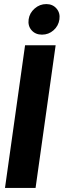

<svg xmlns="http://www.w3.org/2000/svg" viewBox="-20 -922 340 942"><path d="M4.5 0 103 -700H253L154.5 0ZM186 -752Q154 -752 135 -773.5Q116 -795 120.5 -827Q125 -858.5 150 -880.2Q175 -902 207 -902Q238.5 -902 257.2 -880.2Q276 -858.5 271.5 -827Q267 -795 242.8 -773.5Q218.5 -752 186 -752Z"/></svg>

Font: Urbanist Black
Style: Italic
Weight: 900
Italic angle: -8°
Designer: Corey Hu
Foundry: Corey Hu
Version: Version 1.330; ttfautohint (v1.8.4.7-5d5b)